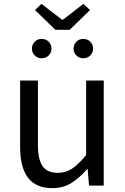

<svg xmlns="http://www.w3.org/2000/svg" viewBox="-20 -959 647 992"><path d="M251 13Q165 13 124.5 -41Q84 -95 84 -199V-543H176V-210Q176 -135 200 -100.5Q224 -66 278 -66Q320 -66 353 -88Q386 -110 425 -158V-543H516V0H440L433 -85H430Q392 -41 349.5 -14Q307 13 251 13ZM266 -805 161 -907 194 -939 301 -857H305L411 -939L445 -907L340 -805ZM195 -658Q174 -658 159.5 -672.5Q145 -687 145 -707Q145 -729 159.5 -743.5Q174 -758 195 -758Q217 -758 231.5 -743.5Q246 -729 246 -707Q246 -687 231.5 -672.5Q217 -658 195 -658ZM410 -658Q389 -658 374.5 -672.5Q360 -687 360 -707Q360 -729 374.5 -743.5Q389 -758 410 -758Q432 -758 446.5 -743.5Q461 -729 461 -707Q461 -687 446.5 -672.5Q432 -658 410 -658Z"/></svg>

Font: Noto Sans HK
Style: Regular
Weight: 400
Designer: Ryoko NISHIZUKA 西塚涼子 (kana, bopomofo & ideographs); Paul D. Hunt (Latin, Greek & Cyrillic); Sandoll Communications 산돌커뮤니
Foundry: Adobe
Version: Version 2.004-H2;hotconv 1.0.118;makeotfexe 2.5.65603